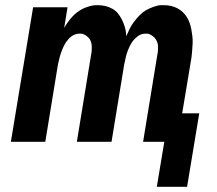

<svg xmlns="http://www.w3.org/2000/svg" viewBox="-20 -548 840 742"><path d="M703 174H586L615 0H533L588 -336Q590 -345 590.5 -354Q591 -363 590.5 -371.5Q590 -380 586.5 -388Q583 -396 577.5 -402Q572 -408 563.5 -413Q555 -418 549 -418H542Q534 -418 526.5 -415.5Q519 -413 513 -408.5Q507 -404 501 -398Q495 -392 490.5 -385.5Q486 -379 482.5 -372Q479 -365 476 -357.5Q473 -350 470.5 -343Q468 -336 466.5 -328.5Q465 -321 463 -312Q461 -303 460 -299L411 0H277L332 -336Q334 -345 334.5 -354Q335 -363 334.5 -371.5Q334 -380 331 -388Q328 -396 322.5 -402Q317 -408 308.5 -413Q300 -418 294 -418H287Q279 -418 271.5 -415.5Q264 -413 257.5 -408.5Q251 -404 245.5 -398Q240 -392 235.5 -385.5Q231 -379 227.5 -372Q224 -365 221 -357.5Q218 -350 215.5 -343Q213 -336 211 -328.5Q209 -321 207 -312Q205 -303 204 -299L155 0H22L108 -520H241L228 -440Q234 -451 242 -462Q250 -473 258.5 -482.5Q267 -492 278 -500.5Q289 -509 300.5 -514.5Q312 -520 326.5 -524Q341 -528 349 -528H359Q374 -528 388 -524.5Q402 -521 414.5 -514Q427 -507 435.5 -496.5Q444 -486 450.5 -473.5Q457 -461 462 -445Q467 -429 467 -420L468 -408Q474 -422 481 -436.5Q488 -451 498 -464Q508 -477 519 -488.5Q530 -500 543.5 -508Q557 -516 574.5 -522Q592 -528 602 -528H614Q628 -528 641 -525Q654 -522 665.5 -516Q677 -510 686 -501.5Q695 -493 702 -482Q709 -471 713 -459Q717 -447 719.5 -434Q722 -421 723.5 -407.5Q725 -394 724.5 -380.5Q724 -367 722.5 -351Q721 -335 720 -326L684 -110H750Z"/></svg>

Font: Iosevka Aile Extrabold
Style: Italic
Weight: 800
Italic angle: -9°
Designer: Belleve Invis
Foundry: Belleve Invis
Version: Version 31.1.0; ttfautohint (v1.8.4)